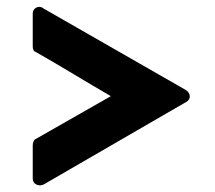

<svg xmlns="http://www.w3.org/2000/svg" viewBox="-20 -529 630 563"><path d="M305 -247Q250 -279 196 -311.5Q142 -344 86 -376Q80 -378 78 -382.5Q76 -387 76 -392V-489Q76 -501 86 -506.5Q96 -512 107 -505H106L525 -265Q536 -258 536.5 -247Q537 -236 526 -230L108 12Q97 17 86.5 12Q76 7 76 -6V-103Q76 -108 78 -113.5Q80 -119 84 -121Z"/></svg>

Font: Stadtwerke
Style: Bold
Weight: 700
Designer: Santiago Orozco
Foundry: Typemade
Version: Version 1.003